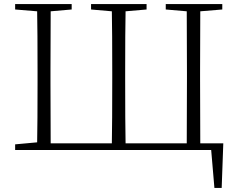

<svg xmlns="http://www.w3.org/2000/svg" viewBox="-20 -743 1177 951"><path d="M1086 -33 1078 188H1042L1026 0H55V-28L164 -38Q166 -135 166 -333V-390Q166 -590 164 -687L55 -696V-723H335V-696L231 -687Q230 -590 230 -390V-333Q230 -132 231 -33H534Q536 -132 536 -353V-383Q536 -589 534 -687L431 -696V-723H706V-696L602 -687Q600 -590 600 -383V-353Q600 -132 602 -33H905Q906 -132 906 -353V-383Q906 -589 905 -687L801 -696V-723H1081V-696L972 -687Q971 -589 971 -383V-353Q971 -132 972 -33Z"/></svg>

Font: Source Han Serif SC ExtraLight
Style: Regular
Weight: 250
Designer: Ryoko NISHIZUKA  (kana & ideographs); Frank Grießhammer (Latin, Greek & Cyrillic); Wenlong ZHANG  (bopomofo); Sandoll Co
Foundry: Adobe Systems Incorporated
Version: Version 1.001 October 20, 2017